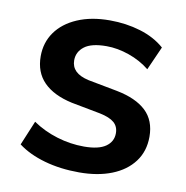

<svg xmlns="http://www.w3.org/2000/svg" viewBox="-65 -578 631 650"><g transform="rotate(10 250.5 -252.5)"><path d="M248 10Q183 10 128.5 -5.5Q74 -21 37 -49L72 -133Q110 -107 156 -93Q202 -79 249 -79Q299 -79 323.5 -96Q348 -113 348 -142Q348 -165 332.5 -178.5Q317 -192 283 -199L183 -218Q119 -232 85.5 -266Q52 -300 52 -355Q52 -402 77.5 -438Q103 -474 150.5 -494.5Q198 -515 262 -515Q318 -515 367.5 -500Q417 -485 451 -455L415 -374Q384 -399 344 -413Q304 -427 266 -427Q214 -427 190 -408.5Q166 -390 166 -361Q166 -339 180.5 -324.5Q195 -310 226 -303L326 -284Q393 -271 427.5 -238.5Q462 -206 462 -150Q462 -100 435 -64Q408 -28 360 -9Q312 10 248 10Z"/></g></svg>

Font: Mulish ExtraLight
Style: Regular
Weight: 200
Designer: Vernon Adams
Foundry: Vernon Adams
Version: Version 3.603